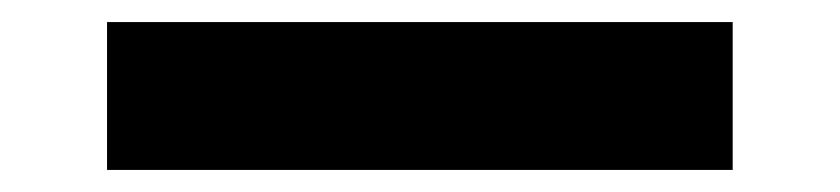

<svg xmlns="http://www.w3.org/2000/svg" viewBox="-20 19 761 174"><path d="M77 173V39H644V173Z"/></svg>

Font: DM Sans 12pt ExtraBold
Style: Regular
Weight: 800
Version: Version 4.004;gftools[0.9.30]